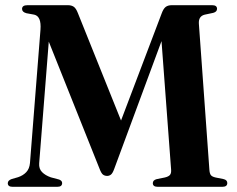

<svg xmlns="http://www.w3.org/2000/svg" viewBox="-20 -720 915 740"><path d="M219.5 -14.5Q219.5 0 201 0H28.5Q10 0 10 -14Q10 -24.5 25 -30L49.5 -37Q69 -43.5 81.2 -56.5Q93.5 -69.5 95.5 -91.5L136 -605.5Q140 -657 112 -663.5L82 -669Q65 -673.5 65 -685.5Q65 -700 86 -700H241.5Q255.5 -700 264.2 -694Q273 -688 280 -670L446.5 -255.5L603 -668Q609.5 -686 618.2 -693Q627 -700 642.5 -700H797.5Q816.5 -700 816.5 -686Q816.5 -674.5 802 -670.5L769 -663.5Q744.5 -657.5 746.5 -628.5L787 -66Q788 -51 792.8 -45Q797.5 -39 810.5 -36L842.5 -29.5Q856 -26 856 -14.5Q856 0 837 0H588Q569 0 569 -14Q569 -25.5 583.5 -29.5L615.5 -36Q630 -39.5 635.2 -46Q640.5 -52.5 639.5 -66L602.5 -561.5L420 -68.5Q414 -52 407.5 -47Q401 -42 393 -42Q384 -42 377.2 -46.8Q370.5 -51.5 363.5 -70L168 -559.5L131 -90.5Q129.5 -69.5 142 -56.8Q154.5 -44 176 -36.5L208 -28Q219.5 -23.5 219.5 -14.5Z"/></svg>

Font: Fraunces 72pt SemiBold
Style: Regular
Weight: 600
Version: Version 1.000;[b76b70a41]